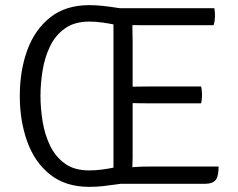

<svg xmlns="http://www.w3.org/2000/svg" viewBox="-20 -715 925 747"><path d="M469.5 -2.5Q451 -0.5 428.2 3Q405.5 6.5 380.2 9.2Q355 12 327.5 12Q235 12 175 -35.8Q115 -83.5 86 -164Q57 -244.5 57 -342Q57 -440 86.2 -520Q115.5 -600 175.5 -647.5Q235.5 -695 327.5 -695Q353.5 -695 379 -692.2Q404.5 -689.5 427.8 -685.8Q451 -682 469.5 -680.5V-608Q454.5 -613 430.5 -618.2Q406.5 -623.5 379.5 -627.2Q352.5 -631 327.5 -631Q270 -631 232.8 -604.5Q195.5 -578 174.8 -535Q154 -492 145.8 -441.2Q137.5 -390.5 137.5 -342Q137.5 -293.5 145.8 -242.5Q154 -191.5 174.8 -148.5Q195.5 -105.5 232.2 -78.8Q269 -52 326.5 -52Q353.5 -52 380.5 -55.8Q407.5 -59.5 431 -64.8Q454.5 -70 469.5 -75ZM421.5 -683H495V-620Q495 -599 495.5 -587.5Q496 -576 496 -555.5V-103Q496 -92.5 495.5 -83.8Q495 -75 495 -64V0H421.5ZM762.5 -378.5Q764.5 -370 765.2 -361Q766 -352 766 -346Q766 -339.5 765.2 -330.5Q764.5 -321.5 762.5 -313H555.5Q544.5 -313 530 -313.2Q515.5 -313.5 499.8 -313.8Q484 -314 469.5 -314V-377.5Q484 -377.5 499.8 -377.8Q515.5 -378 530 -378.2Q544.5 -378.5 555.5 -378.5ZM814 -683Q815.5 -674 816 -666.2Q816.5 -658.5 816.5 -652Q816.5 -645.5 815.2 -635.8Q814 -626 811 -617H555.5Q544.5 -617 530 -617Q515.5 -617 499.8 -617.2Q484 -617.5 469.5 -618V-683ZM830.5 -67Q830.5 -27.5 818.2 -13.8Q806 0 779.5 0H469.5V-62.5Q489 -64 509.2 -65.5Q529.5 -67 557 -67Z"/></svg>

Font: Signika Light
Style: Regular
Weight: 300
Designer: Anna Giedry
Foundry: Anna Giedry
Version: Version 2.000